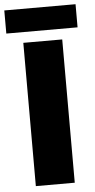

<svg xmlns="http://www.w3.org/2000/svg" viewBox="-62 -917 474 953"><g transform="rotate(-5 174.5 -441.0)"><path d="M77.1 0V-713.9H271V0ZM352.1 -882.3V-767.1H-2.9V-882.3Z"/></g></svg>

Font: Open Sans ExtraBold
Style: Regular
Weight: 800
Designer: Monotype Design Team
Foundry: Monotype Imaging Inc.
Version: Version 3.003; ttfautohint (v1.8.4)